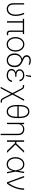

<svg xmlns="http://www.w3.org/2000/svg" viewBox="2541 -3346 1009 6131"><g transform="rotate(90 3045.5 -280.5)"><path d="M83 -545.9H125L125.5 -206.1Q126 -146.5 144 -107.7Q162.1 -68.8 193.6 -50Q225.1 -31.2 265.6 -30.8Q321.3 -30.8 362.1 -62.5Q402.8 -94.2 425 -149.7Q447.3 -205.1 447.3 -275.4Q447.3 -317.9 439.2 -366Q431.2 -414.1 417.5 -460.9Q403.8 -507.8 386.7 -545.9H433.1Q448.7 -515.1 461.7 -468.5Q474.6 -421.9 482.2 -370.6Q489.7 -319.3 489.7 -273.9Q489.7 -214.8 475.3 -163.6Q460.9 -112.3 432.6 -73.2Q404.3 -34.2 362.5 -12.2Q320.8 9.8 267.1 9.8Q185.1 9.8 133.5 -45.2Q82 -100.1 82.5 -208Z M1067.9 -545.9V-504.4H580.6V-545.9ZM701.7 -545.9V0H657.7V-545.9ZM954.6 -545.9H997.6V-109.4Q997.6 -64 1012.7 -49.3Q1027.8 -34.7 1058.1 -34.7Q1069.3 -34.7 1080.6 -36.4Q1091.8 -38.1 1103 -41.5V-0.5Q1090.3 2.9 1077.1 5.4Q1064 7.8 1047.9 8.3Q1002.4 7.8 978.5 -18.1Q954.6 -43.9 954.6 -105Z M1395.5 11.7Q1328.1 11.7 1275.4 -24.9Q1222.7 -61.5 1192.4 -125.2Q1162.1 -189 1162.1 -271Q1162.1 -353 1192.4 -416.7Q1222.7 -480.5 1275.4 -516.8Q1328.1 -553.2 1395.5 -553.2Q1462.9 -553.2 1515.6 -516.8Q1568.4 -480.5 1598.6 -416.5Q1628.9 -352.5 1628.9 -271Q1628.9 -189 1598.6 -125.2Q1568.4 -61.5 1515.9 -24.9Q1463.4 11.7 1395.5 11.7ZM1395.5 -28.3Q1453.1 -28.3 1495.8 -60.8Q1538.6 -93.3 1562.3 -148.2Q1585.9 -203.1 1585.9 -271Q1585.9 -338.4 1562 -393.3Q1538.1 -448.2 1495.6 -480.7Q1453.1 -513.2 1395.5 -513.2Q1338.9 -513.2 1295.9 -480.7Q1252.9 -448.2 1229 -393.3Q1205.1 -338.4 1205.1 -271Q1205.1 -203.1 1229 -148.2Q1252.9 -93.3 1295.7 -60.8Q1338.4 -28.3 1395.5 -28.3Z M1742.7 -625.5Q1743.2 -688 1788.6 -724.1Q1834 -760.3 1914.1 -760.3Q1951.2 -760.3 1984.1 -752.9Q2017.1 -745.6 2045.9 -731.9V-688.5Q2018.6 -701.2 1984.4 -709.7Q1950.2 -718.3 1914.6 -718.3Q1855 -718.3 1823 -693.6Q1791 -668.9 1791.5 -624.5Q1791.5 -601.1 1803.5 -581.3Q1815.4 -561.5 1845.5 -542.5Q1875.5 -523.4 1928.7 -502Q2030.3 -461.9 2077.6 -399.2Q2125 -336.4 2125 -245.6V-241.2Q2125.5 -167.5 2098.1 -110.8Q2070.8 -54.2 2021.5 -22.2Q1972.2 9.8 1905.3 9.8Q1838.4 9.8 1788.8 -22.2Q1739.3 -54.2 1712.2 -110.8Q1685.1 -167.5 1685.1 -241.2V-246.6Q1685.1 -307.6 1707 -356.4Q1729 -405.3 1768.6 -438Q1808.1 -470.7 1861.8 -482.9V-484.9Q1801.8 -509.8 1772.5 -543.9Q1743.2 -578.1 1742.7 -625.5ZM1732.4 -246.6V-241.2Q1732.9 -179.7 1753.4 -132.3Q1773.9 -85 1812.5 -58.1Q1851.1 -31.2 1905.3 -31.2Q1959.5 -31.2 1997.8 -58.1Q2036.1 -85 2056.6 -132.3Q2077.1 -179.7 2077.1 -241.2V-245.6Q2077.1 -294.9 2059.1 -335.2Q2041 -375.5 2004.9 -407Q1968.8 -438.5 1913.1 -459Q1854.5 -453.1 1814.2 -424.8Q1773.9 -396.5 1753.4 -350.8Q1732.9 -305.2 1732.4 -246.6Z M2379.9 -290H2430.2V-261.7H2372.6Q2331.1 -261.7 2297.9 -246.8Q2264.6 -231.9 2245.6 -205.1Q2226.6 -178.2 2226.6 -142.6Q2226.6 -92.8 2269.8 -61.8Q2313 -30.8 2385.7 -30.8Q2460 -30.8 2501 -65.2Q2542 -99.6 2555.2 -159.7H2598.1Q2592.8 -121.6 2576.2 -90.6Q2559.6 -59.6 2532.2 -37.1Q2504.9 -14.6 2467.8 -2.4Q2430.7 9.8 2384.3 9.8Q2322.8 9.8 2277.1 -9.8Q2231.4 -29.3 2206.5 -63.7Q2181.6 -98.1 2181.2 -142.1Q2181.2 -173.8 2193.8 -200.4Q2206.5 -227.1 2231.4 -247.3Q2256.3 -267.6 2293.5 -278.8Q2330.6 -290 2379.9 -290ZM2430.2 -267.6H2379.9Q2329.6 -267.6 2293.9 -277.3Q2258.3 -287.1 2235.8 -304.9Q2213.4 -322.8 2203.1 -347.2Q2192.9 -371.6 2192.9 -400.9Q2192.9 -447.3 2216.6 -481.4Q2240.2 -515.6 2283.2 -534.2Q2326.2 -552.7 2383.3 -552.7Q2436 -552.7 2476.8 -534.9Q2517.6 -517.1 2543.5 -482.7Q2569.3 -448.2 2577.1 -398.4H2532.2Q2521 -455.6 2482.4 -483.9Q2443.8 -512.2 2383.3 -512.7Q2316.4 -512.2 2276.6 -482.4Q2236.8 -452.6 2235.8 -401.9Q2235.8 -355 2271 -328.1Q2306.2 -301.3 2372.6 -300.8H2430.2ZM2377 -600.6 2395 -764.6H2443.8L2408.2 -600.6Z M2752 204.1 2963.9 -193.4H2988.8L3137.2 97.2Q3152.8 127.4 3164.3 141.4Q3175.8 155.3 3191.7 159.2Q3207.5 163.1 3235.4 163.1H3255.9V204.1H3235.4Q3198.7 204.1 3176 197.8Q3153.3 191.4 3136.5 172.4Q3119.6 153.3 3100.6 115.7L2976.1 -129.4L2799.3 204.1ZM2959 -159.7 2814.9 -437.5Q2798.8 -469.2 2787.4 -483.6Q2775.9 -498 2760.5 -502.2Q2745.1 -506.3 2716.8 -505.9H2696.3V-547.4H2716.8Q2753.4 -547.9 2775.9 -540.8Q2798.3 -533.7 2814.7 -514.4Q2831.1 -495.1 2851.1 -456.5L2976.6 -215.3L3153.8 -545.9H3201.2L2993.2 -159.7Z M3726.6 -372.6V-331.5H3357.4V-372.6ZM3751 -383.3V-321.3Q3751.5 -210.4 3726.8 -137Q3702.1 -63.5 3655.5 -26.9Q3608.9 9.8 3542 9.8Q3475.6 9.8 3428.5 -26.9Q3381.3 -63.5 3356.4 -137Q3331.5 -210.4 3331.5 -321.3V-383.3Q3331.5 -494.1 3356 -567.4Q3380.4 -640.6 3427.5 -677Q3474.6 -713.4 3541.5 -713.4Q3608.4 -713.4 3655.3 -677Q3702.1 -640.6 3726.8 -567.4Q3751.5 -494.1 3751 -383.3ZM3707.5 -315.9V-388.7Q3707.5 -482.9 3688.2 -546.1Q3668.9 -609.4 3631.8 -641.4Q3594.7 -673.3 3541.5 -673.3Q3461.9 -672.9 3418.5 -601.1Q3375 -529.3 3374.5 -388.7V-315.9Q3375 -175.8 3418.9 -103Q3462.9 -30.3 3542 -30.3Q3595.2 -30.3 3632.1 -62.7Q3668.9 -95.2 3688.2 -158.9Q3707.5 -222.7 3707.5 -315.9Z M3944.3 -353.5V0H3901.9V-545.9H3943.4V-459.5H3947.8Q3967.3 -501.5 4009.5 -527.1Q4051.8 -552.7 4109.9 -552.7Q4165 -552.7 4206.8 -529.5Q4248.5 -506.3 4272 -463.1Q4295.4 -419.9 4295.4 -359.9V204.1H4252.4V-357.9Q4252.4 -427.7 4210.9 -470Q4169.4 -512.2 4101.6 -512.7Q4056.6 -512.7 4021 -492.7Q3985.4 -472.7 3964.8 -437Q3944.3 -401.4 3944.3 -353.5Z M4508.3 -545.9V0H4460.4V-545.9ZM4857.9 -545.9 4582.5 -253.4 4487.3 -254.4 4481.9 -297.4H4561.5L4797.4 -545.9ZM4796.4 0 4544.4 -258.8 4583 -285.2 4859.9 0Z M5225.6 11.7Q5155.8 11.2 5104.5 -24.9Q5053.2 -61 5025.4 -124.8Q4997.6 -188.5 4997.6 -272Q4997.6 -354 5027.1 -417.2Q5056.6 -480.5 5108.4 -516.6Q5160.2 -552.7 5227.1 -552.7Q5310.5 -552.7 5363 -500.7Q5415.5 -448.7 5433.6 -356.9H5448.7L5459.5 -274.4L5514.6 0H5473.6L5416.5 -293.5Q5408.2 -340.3 5393.1 -380.4Q5377.9 -420.4 5355.2 -450Q5332.5 -479.5 5300.5 -496.1Q5268.6 -512.7 5227.1 -512.7Q5172.4 -512.7 5130.4 -481.7Q5088.4 -450.7 5064.7 -396.5Q5041 -342.3 5040.5 -271.5Q5041 -200.2 5063.7 -145.5Q5086.4 -90.8 5127.9 -60.1Q5169.4 -29.3 5225.6 -28.8Q5262.2 -28.8 5293.5 -43.2Q5324.7 -57.6 5349.1 -85.7Q5373.5 -113.8 5390.6 -155Q5407.7 -196.3 5416 -249.5L5465.8 -545.9H5507.3L5459.5 -271.5L5449.2 -187H5436Q5421.9 -115.7 5390.6 -72Q5359.4 -28.3 5316.9 -8.5Q5274.4 11.2 5225.6 11.7Z M5800.3 0 5598.6 -545.9H5645L5825.2 -48.8H5829.1Q5871.6 -111.8 5902.8 -173.3Q5934.1 -234.9 5954.6 -296.1Q5975.1 -357.4 5985.8 -419.7Q5996.6 -481.9 5999 -545.9H6042Q6038.1 -402.8 5988.8 -265.4Q5939.5 -127.9 5845.2 0Z"/></g></svg>

Font: Inter Tight ExtraLight
Style: Regular
Weight: 250
Designer: Rasmus Andersson
Foundry: rsms
Version: Version 3.004